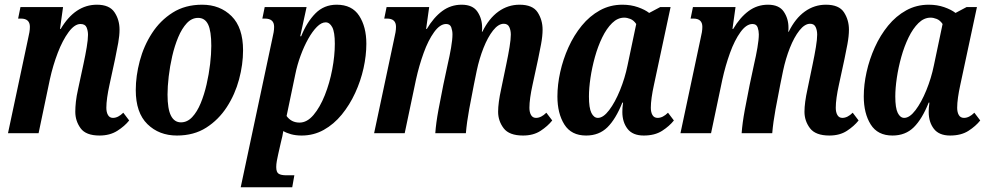

<svg xmlns="http://www.w3.org/2000/svg" viewBox="-20 -566 4200 816"><path d="M403 10Q345 10 322.5 -21Q300 -52 300 -91Q300 -110 302.5 -133.5Q305 -157 312 -188L335 -295Q343 -332 348.5 -365Q354 -398 354 -418Q354 -435 348 -449.5Q342 -464 322 -464Q297 -464 271.5 -429.5Q246 -395 225.5 -341.5Q205 -288 192 -229L144 0H14L99 -400Q103 -417 105 -429Q107 -441 107 -452Q107 -487 69 -487H57L67 -536H248L235 -443H238Q299 -546 392 -546Q445 -546 466.5 -514Q488 -482 488 -440Q488 -415 482.5 -384Q477 -353 469 -315L445 -204Q439 -177 435.5 -152Q432 -127 432 -108Q432 -89 439 -77Q446 -65 460 -65Q482 -65 504 -87L529 -54Q510 -30 478.5 -10Q447 10 403 10Z M732 10Q656 10 606.5 -38.5Q557 -87 557 -183Q557 -243 574 -307Q591 -371 626 -425Q661 -479 714 -512.5Q767 -546 839 -546Q915 -546 964 -497.5Q1013 -449 1013 -352Q1013 -292 996 -228.5Q979 -165 944 -111Q909 -57 856.5 -23.5Q804 10 732 10ZM749 -46Q776 -46 797 -68.5Q818 -91 833 -127.5Q848 -164 858 -207.5Q868 -251 873 -294Q878 -337 878 -371Q878 -434 864.5 -462Q851 -490 822 -490Q795 -490 774 -467.5Q753 -445 737.5 -408Q722 -371 712 -327.5Q702 -284 697 -241Q692 -198 692 -164Q692 -103 706.5 -74.5Q721 -46 749 -46Z M1003 230 1137 -400Q1141 -417 1143 -429Q1145 -441 1145 -452Q1145 -487 1106 -487H1095L1105 -536H1283L1256 -412H1260Q1284 -472 1320.5 -509Q1357 -546 1411 -546Q1476 -546 1506.5 -499Q1537 -452 1537 -380Q1537 -330 1525 -276Q1513 -222 1489.5 -171Q1466 -120 1432.5 -79Q1399 -38 1356 -14Q1313 10 1262 10Q1237 10 1217 4.5Q1197 -1 1184 -9Q1181 12 1174 38L1162 91Q1159 104 1156.5 118Q1154 132 1154 144Q1154 166 1164.5 172.5Q1175 179 1197 179H1231L1222 230ZM1253 -45Q1285 -45 1312.5 -77.5Q1340 -110 1360.5 -161.5Q1381 -213 1392 -271Q1403 -329 1403 -380Q1403 -430 1392 -450.5Q1381 -471 1364 -471Q1346 -471 1327 -452Q1308 -433 1290 -401Q1272 -369 1257.5 -329.5Q1243 -290 1235 -250L1198 -73Q1218 -45 1253 -45Z M2203 10Q2144 10 2120.5 -21Q2097 -52 2097 -91Q2097 -129 2110 -188L2132 -294Q2140 -332 2145.5 -365.5Q2151 -399 2151 -419Q2151 -437 2144.5 -451Q2138 -465 2121 -465Q2098 -465 2075.5 -436.5Q2053 -408 2035 -362.5Q2017 -317 2006 -265L1994 -206Q1984 -156 1974 -101.5Q1964 -47 1960 0H1830Q1833 -43 1843.5 -99.5Q1854 -156 1864 -205L1883 -294Q1891 -328 1897 -363Q1903 -398 1903 -420Q1903 -435 1898 -449.5Q1893 -464 1876 -464Q1850 -464 1825 -429.5Q1800 -395 1780.5 -341Q1761 -287 1748 -228L1700 0H1570L1655 -400Q1659 -417 1661 -429Q1663 -441 1663 -452Q1663 -487 1625 -487H1613L1623 -536H1804L1791 -443H1794Q1823 -492 1859.5 -519Q1896 -546 1942 -546Q1989 -546 2009 -516.5Q2029 -487 2029 -449Q2029 -445 2029 -442Q2029 -439 2028 -431H2030Q2058 -488 2098.5 -517Q2139 -546 2188 -546Q2244 -546 2265 -513.5Q2286 -481 2286 -440Q2286 -413 2279.5 -378Q2273 -343 2267 -315L2243 -204Q2237 -177 2233.5 -152Q2230 -127 2230 -108Q2230 -89 2237 -77Q2244 -65 2258 -65Q2280 -65 2302 -87L2327 -54Q2308 -30 2277.5 -10Q2247 10 2203 10Z M2471 10Q2408 10 2378.5 -37Q2349 -84 2349 -156Q2349 -206 2361 -260Q2373 -314 2396 -365Q2419 -416 2452.5 -457Q2486 -498 2529.5 -522Q2573 -546 2625 -546Q2661 -546 2691 -535.5Q2721 -525 2739 -511L2786 -536H2830L2759 -204Q2753 -177 2749.5 -152Q2746 -127 2746 -108Q2746 -89 2753 -77Q2760 -65 2775 -65Q2797 -65 2819 -87L2844 -54Q2825 -30 2794 -10Q2763 10 2716 10Q2669 10 2647 -18.5Q2625 -47 2625 -90Q2625 -98 2625.5 -107.5Q2626 -117 2628 -130H2625Q2597 -60 2561.5 -25Q2526 10 2471 10ZM2521 -65Q2544 -65 2569 -98Q2594 -131 2615 -182.5Q2636 -234 2647 -288L2684 -464Q2673 -480 2659 -485.5Q2645 -491 2633 -491Q2605 -491 2581.5 -468Q2558 -445 2539.5 -407Q2521 -369 2508.5 -324Q2496 -279 2489.5 -235Q2483 -191 2483 -156Q2483 -107 2493.5 -86Q2504 -65 2521 -65Z M3505 10Q3446 10 3422.5 -21Q3399 -52 3399 -91Q3399 -129 3412 -188L3434 -294Q3442 -332 3447.5 -365.5Q3453 -399 3453 -419Q3453 -437 3446.5 -451Q3440 -465 3423 -465Q3400 -465 3377.5 -436.5Q3355 -408 3337 -362.5Q3319 -317 3308 -265L3296 -206Q3286 -156 3276 -101.5Q3266 -47 3262 0H3132Q3135 -43 3145.5 -99.5Q3156 -156 3166 -205L3185 -294Q3193 -328 3199 -363Q3205 -398 3205 -420Q3205 -435 3200 -449.5Q3195 -464 3178 -464Q3152 -464 3127 -429.5Q3102 -395 3082.5 -341Q3063 -287 3050 -228L3002 0H2872L2957 -400Q2961 -417 2963 -429Q2965 -441 2965 -452Q2965 -487 2927 -487H2915L2925 -536H3106L3093 -443H3096Q3125 -492 3161.5 -519Q3198 -546 3244 -546Q3291 -546 3311 -516.5Q3331 -487 3331 -449Q3331 -445 3331 -442Q3331 -439 3330 -431H3332Q3360 -488 3400.5 -517Q3441 -546 3490 -546Q3546 -546 3567 -513.5Q3588 -481 3588 -440Q3588 -413 3581.5 -378Q3575 -343 3569 -315L3545 -204Q3539 -177 3535.5 -152Q3532 -127 3532 -108Q3532 -89 3539 -77Q3546 -65 3560 -65Q3582 -65 3604 -87L3629 -54Q3610 -30 3579.5 -10Q3549 10 3505 10Z M3773 10Q3710 10 3680.5 -37Q3651 -84 3651 -156Q3651 -206 3663 -260Q3675 -314 3698 -365Q3721 -416 3754.5 -457Q3788 -498 3831.5 -522Q3875 -546 3927 -546Q3963 -546 3993 -535.5Q4023 -525 4041 -511L4088 -536H4132L4061 -204Q4055 -177 4051.5 -152Q4048 -127 4048 -108Q4048 -89 4055 -77Q4062 -65 4077 -65Q4099 -65 4121 -87L4146 -54Q4127 -30 4096 -10Q4065 10 4018 10Q3971 10 3949 -18.5Q3927 -47 3927 -90Q3927 -98 3927.5 -107.5Q3928 -117 3930 -130H3927Q3899 -60 3863.5 -25Q3828 10 3773 10ZM3823 -65Q3846 -65 3871 -98Q3896 -131 3917 -182.5Q3938 -234 3949 -288L3986 -464Q3975 -480 3961 -485.5Q3947 -491 3935 -491Q3907 -491 3883.5 -468Q3860 -445 3841.5 -407Q3823 -369 3810.5 -324Q3798 -279 3791.5 -235Q3785 -191 3785 -156Q3785 -107 3795.5 -86Q3806 -65 3823 -65Z"/></svg>

Font: Noto Serif ExtraCondensed
Style: Bold Italic
Weight: 700
Width: 2
Italic angle: -12°
Designer: Monotype Design Team
Foundry: Monotype Imaging Inc.
Version: Version 2.013; ttfautohint (v1.8.4.7-5d5b)